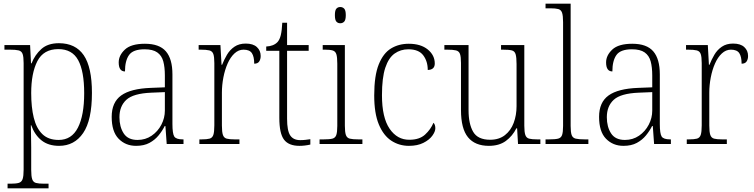

<svg xmlns="http://www.w3.org/2000/svg" viewBox="-20 -780 4086 1040"><path d="M21 240V215H39Q67 215 82 210.5Q97 206 102.5 190Q108 174 108 139V-438Q108 -472 102.5 -487.5Q97 -503 81 -507Q65 -511 33 -511H4V-536H143L148 -437H151Q169 -483 204 -514.5Q239 -546 299 -546Q389 -546 433.5 -481Q478 -416 478 -277Q478 -129 430.5 -59.5Q383 10 300 10Q242 10 205 -19.5Q168 -49 149 -102H147Q147 -85 148 -55Q149 -25 149 18V140Q149 175 154.5 191Q160 207 175 211Q190 215 218 215H243V240ZM298 -22Q368 -22 402 -88.5Q436 -155 436 -275Q436 -394 403.5 -454Q371 -514 296 -514Q216 -514 182.5 -449Q149 -384 149 -276Q149 -199 163 -142Q177 -85 209.5 -53.5Q242 -22 298 -22Z M717 10Q660 10 622.5 -28.5Q585 -67 585 -147Q585 -226 636.5 -263Q688 -300 797 -304L873 -307V-371Q873 -416 864.5 -447.5Q856 -479 832 -496Q808 -513 763 -513Q701 -513 679 -482Q657 -451 657 -393Q623 -393 623 -442Q623 -480 656.5 -511.5Q690 -543 765 -543Q843 -543 878.5 -502Q914 -461 914 -377V-109Q914 -56 924 -40.5Q934 -25 970 -25H974V0H883L876 -97H872Q859 -71 839 -46.5Q819 -22 789.5 -6Q760 10 717 10ZM725 -22Q768 -22 801.5 -45Q835 -68 854 -104.5Q873 -141 873 -181V-281L800 -278Q702 -274 664.5 -239.5Q627 -205 627 -145Q627 -93 650 -57.5Q673 -22 725 -22Z M1060 0V-25H1072Q1100 -25 1115 -29Q1130 -33 1135.5 -49Q1141 -65 1141 -101V-438Q1141 -472 1135.5 -487.5Q1130 -503 1114 -507Q1098 -511 1066 -511H1056V-536H1174L1180 -429H1183Q1194 -457 1209.5 -483.5Q1225 -510 1250 -527Q1275 -544 1311 -544Q1351 -544 1371.5 -525Q1392 -506 1392 -477Q1392 -459 1384 -447Q1376 -435 1357 -435Q1357 -473 1344.5 -492Q1332 -511 1299 -511Q1272 -511 1250 -490.5Q1228 -470 1213 -436Q1198 -402 1190 -360.5Q1182 -319 1182 -278V-100Q1182 -65 1187.5 -49Q1193 -33 1208 -29Q1223 -25 1251 -25H1277V0Z M1602 10Q1544 10 1518.5 -23.5Q1493 -57 1493 -142V-505H1422V-528Q1462 -530 1483 -552Q1495 -565 1501 -590Q1507 -615 1509 -657H1535V-536H1652V-505H1535V-137Q1535 -72 1552 -46.5Q1569 -21 1606 -21Q1622 -21 1634 -22.5Q1646 -24 1661 -26V3Q1631 10 1602 10Z M1823 -654Q1810 -654 1802 -663Q1794 -672 1794 -698Q1794 -724 1802 -733Q1810 -742 1823 -742Q1836 -742 1844.5 -733Q1853 -724 1853 -698Q1853 -672 1844.5 -663Q1836 -654 1823 -654ZM1711 0V-25H1733Q1765 -25 1780.5 -29Q1796 -33 1801.5 -48.5Q1807 -64 1807 -98V-435Q1807 -470 1802 -486Q1797 -502 1782.5 -506.5Q1768 -511 1740 -511H1728V-536H1848V-99Q1848 -65 1853.5 -49Q1859 -33 1874.5 -29Q1890 -25 1922 -25H1943V0Z M2195 10Q2142 10 2099.5 -18Q2057 -46 2032 -106Q2007 -166 2007 -263Q2007 -370 2031.5 -431Q2056 -492 2098 -517.5Q2140 -543 2194 -543Q2259 -543 2297 -512Q2335 -481 2335 -436Q2335 -402 2297 -401Q2297 -448 2272.5 -480.5Q2248 -513 2192 -513Q2150 -513 2117.5 -490Q2085 -467 2067 -413Q2049 -359 2049 -264Q2049 -143 2090.5 -82.5Q2132 -22 2198 -23Q2252 -23 2282.5 -51Q2313 -79 2328 -115Q2338 -105 2338 -85Q2338 -67 2321.5 -44.5Q2305 -22 2273 -6Q2241 10 2195 10Z M2628 10Q2553 10 2515 -36.5Q2477 -83 2477 -184V-439Q2477 -473 2471.5 -488Q2466 -503 2450 -507Q2434 -511 2402 -511H2387V-536H2518V-183Q2518 -109 2543 -66Q2568 -23 2635 -23Q2683 -23 2715 -48Q2747 -73 2762.5 -114.5Q2778 -156 2778 -205V-433Q2778 -469 2773 -486Q2768 -503 2752.5 -507Q2737 -511 2704 -511H2694V-536H2820V-99Q2820 -65 2825.5 -49Q2831 -33 2846 -29Q2861 -25 2890 -25H2907V0H2786L2781 -85H2777Q2756 -43 2720 -16.5Q2684 10 2628 10Z M2935 0V-25H2953Q2987 -25 3003 -29Q3019 -33 3024.5 -48.5Q3030 -64 3030 -98V-660Q3030 -695 3024.5 -711Q3019 -727 3004 -731Q2989 -735 2961 -735H2935V-760H3071V-98Q3071 -64 3076.5 -48.5Q3082 -33 3098.5 -29Q3115 -25 3148 -25H3167V0Z M3357 10Q3300 10 3262.5 -28.5Q3225 -67 3225 -147Q3225 -226 3276.5 -263Q3328 -300 3437 -304L3513 -307V-371Q3513 -416 3504.5 -447.5Q3496 -479 3472 -496Q3448 -513 3403 -513Q3341 -513 3319 -482Q3297 -451 3297 -393Q3263 -393 3263 -442Q3263 -480 3296.5 -511.5Q3330 -543 3405 -543Q3483 -543 3518.5 -502Q3554 -461 3554 -377V-109Q3554 -56 3564 -40.5Q3574 -25 3610 -25H3614V0H3523L3516 -97H3512Q3499 -71 3479 -46.5Q3459 -22 3429.5 -6Q3400 10 3357 10ZM3365 -22Q3408 -22 3441.5 -45Q3475 -68 3494 -104.5Q3513 -141 3513 -181V-281L3440 -278Q3342 -274 3304.5 -239.5Q3267 -205 3267 -145Q3267 -93 3290 -57.5Q3313 -22 3365 -22Z M3700 0V-25H3712Q3740 -25 3755 -29Q3770 -33 3775.5 -49Q3781 -65 3781 -101V-438Q3781 -472 3775.5 -487.5Q3770 -503 3754 -507Q3738 -511 3706 -511H3696V-536H3814L3820 -429H3823Q3834 -457 3849.5 -483.5Q3865 -510 3890 -527Q3915 -544 3951 -544Q3991 -544 4011.5 -525Q4032 -506 4032 -477Q4032 -459 4024 -447Q4016 -435 3997 -435Q3997 -473 3984.5 -492Q3972 -511 3939 -511Q3912 -511 3890 -490.5Q3868 -470 3853 -436Q3838 -402 3830 -360.5Q3822 -319 3822 -278V-100Q3822 -65 3827.5 -49Q3833 -33 3848 -29Q3863 -25 3891 -25H3917V0Z"/></svg>

Font: Noto Serif Tamil SemiCondensed ExtraLight
Style: Regular
Weight: 200
Width: 4
Designer: Indian Type Foundry, Tom Grace, and the Monotype Design Team
Foundry: Monotype Imaging Inc.
Version: Version 2.004; ttfautohint (v1.8.4.7-5d5b)